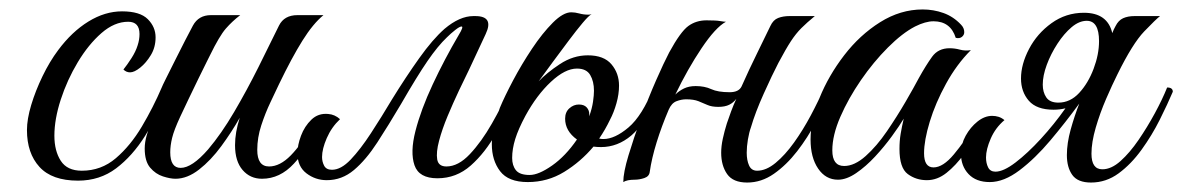

<svg xmlns="http://www.w3.org/2000/svg" viewBox="-20 -378 2500 406"><path d="M145 4Q90 4 63.5 -25Q37 -54 37 -103Q37 -126 46 -156Q55 -186 70 -217Q85 -248 103 -272Q132 -311 167 -332.5Q202 -354 238 -354Q276 -354 292.5 -337.5Q309 -321 309 -299Q309 -278 299 -261.5Q289 -245 276.5 -235Q264 -225 255 -225Q247 -225 241 -231Q249 -241 258 -255Q267 -269 271 -282Q275 -294 275 -306Q275 -332 251 -332Q222 -332 194.5 -308Q167 -284 144.5 -246.5Q122 -209 108.5 -167.5Q95 -126 95 -91Q95 -59 108.5 -38Q122 -17 153 -17Q194 -17 225 -43.5Q256 -70 280 -110.5Q304 -151 322 -193Q326 -193 330 -191.5Q334 -190 334 -184Q314 -134 287 -91Q260 -48 225.5 -22Q191 4 145 4Z M653 -105Q631 -64 601.5 -32Q572 0 534 0Q509 0 493 -18.5Q477 -37 477 -71Q477 -98 487 -129Q470 -99 448 -69Q426 -39 401 -19.5Q376 0 351 0Q340 0 324.5 -5Q309 -10 297.5 -23.5Q286 -37 286 -64Q286 -90 303 -124Q320 -158 333 -184Q322 -184 322 -193Q323 -196 331 -212Q339 -228 350 -250Q361 -272 371.5 -292.5Q382 -313 388 -324Q400 -346 426 -346H488Q471 -333 457.5 -317.5Q444 -302 424 -261Q424 -261 417 -247Q410 -233 399.5 -211.5Q389 -190 378.5 -168Q368 -146 361 -131Q348 -103 344 -86.5Q340 -70 340 -56Q340 -23 362 -23Q386 -23 420 -62Q448 -95 475 -141Q502 -187 526.5 -236Q551 -285 570 -324Q581 -346 609 -346H664Q642 -328 619.5 -292Q597 -256 570 -200Q563 -185 552 -162Q541 -139 532.5 -113Q524 -87 524 -61Q524 -26 549 -26Q572 -26 595 -49.5Q618 -73 640 -113Q653 -113 653 -105Z M828 -158Q802 -114 778 -77Q754 -40 728.5 -18.5Q703 3 671 3Q647 3 628 -11.5Q609 -26 609 -54Q609 -71 616.5 -91Q624 -111 638.5 -125Q653 -139 674 -137Q688 -136 699 -126Q681 -109 671 -86Q661 -63 661 -46Q661 -36 665.5 -27.5Q670 -19 682 -19Q701 -19 721.5 -40.5Q742 -62 764.5 -96.5Q787 -131 809 -168Q838 -215 866.5 -255Q895 -295 920 -317Q952 -344 981 -344H985Q1025 -344 1007 -306L972 -231Q963 -213 950.5 -186.5Q938 -160 926.5 -132.5Q915 -105 908.5 -80.5Q902 -56 904.5 -41Q907 -26 924 -26Q949 -26 973.5 -52Q998 -78 1020 -116.5Q1042 -155 1059 -193Q1063 -193 1067 -190.5Q1071 -188 1071 -184Q1053 -139 1029.5 -97Q1006 -55 975.5 -28Q945 -1 905 -1Q866 -1 856.5 -28.5Q847 -56 858.5 -101Q870 -146 895 -199.5Q920 -253 950 -304Q961 -322 956 -322Q952 -322 942.5 -314.5Q933 -307 925 -299Q906 -281 884 -249Q862 -217 828 -158Z M1270 -125Q1260 -104 1247 -85Q1251 -84 1256 -84Q1280 -84 1309 -108.5Q1338 -133 1362 -193Q1374 -193 1374 -184Q1344 -116 1315 -91.5Q1286 -67 1251 -67Q1242 -67 1235 -68Q1208 -36 1173 -14.5Q1138 7 1096 7Q1055 7 1037.5 -16Q1020 -39 1020 -73Q1020 -93 1025 -112Q1030 -131 1037 -150Q1047 -174 1065 -208Q1083 -242 1105 -275Q1127 -308 1149 -330Q1171 -352 1188 -352Q1196 -352 1205 -349.5Q1214 -347 1224 -347Q1228 -347 1231 -348Q1225 -345 1212 -329.5Q1199 -314 1182.5 -292Q1166 -270 1149 -247Q1132 -224 1119 -206Q1136 -224 1164 -242.5Q1192 -261 1223 -261Q1257 -261 1273 -242Q1289 -223 1289 -197Q1289 -179 1283.5 -159.5Q1278 -140 1270 -125ZM1175 -127Q1175 -141 1184 -149Q1193 -157 1204 -157Q1215 -157 1220.5 -151Q1226 -145 1226 -137Q1226 -134 1226 -132Q1232 -149 1234 -163Q1236 -177 1236 -186Q1236 -206 1228 -219.5Q1220 -233 1200 -233Q1175 -233 1145 -205Q1115 -177 1091 -133Q1076 -105 1069.5 -84Q1063 -63 1063 -44Q1063 -28 1071 -18Q1079 -8 1100 -8Q1119 -8 1147.5 -28Q1176 -48 1200 -83Q1175 -101 1175 -127Z M1354 -15Q1353 -5 1342.5 -1.5Q1332 2 1322 2Q1306 2 1298 7Q1298 -13 1309 -49.5Q1320 -86 1335.5 -128.5Q1351 -171 1367.5 -208.5Q1384 -246 1395 -267Q1419 -311 1435.5 -323Q1452 -335 1474 -335Q1494 -335 1502.5 -333.5Q1511 -332 1515 -332Q1493 -320 1463.5 -276Q1434 -232 1408 -178Q1416 -186 1426.5 -191Q1437 -196 1451 -196Q1470 -196 1484 -189.5Q1498 -183 1523 -183Q1542 -183 1548 -195Q1564 -231 1581 -265.5Q1598 -300 1609 -323Q1615 -336 1625.5 -340Q1636 -344 1649 -344H1703Q1686 -330 1674.5 -318.5Q1663 -307 1652.5 -291Q1642 -275 1626 -245Q1613 -220 1595 -180Q1577 -140 1568 -109Q1564 -98 1561.5 -83Q1559 -68 1559 -55Q1559 -39 1564 -28Q1569 -17 1581 -17Q1600 -17 1620 -33.5Q1640 -50 1659 -76.5Q1678 -103 1694.5 -134Q1711 -165 1723 -193Q1731 -193 1733 -191Q1735 -189 1735 -184Q1723 -154 1705.5 -120.5Q1688 -87 1665.5 -58Q1643 -29 1616.5 -10.5Q1590 8 1560 8Q1530 8 1517.5 -10Q1505 -28 1505 -55Q1505 -69 1508.5 -85Q1512 -101 1517 -117Q1521 -129 1526 -142.5Q1531 -156 1537 -169Q1531 -161 1522 -156.5Q1513 -152 1499 -152Q1485 -152 1476 -156Q1467 -160 1457 -164Q1447 -168 1431 -168Q1421 -168 1410.5 -164Q1400 -160 1394 -146Q1379 -111 1368.5 -77Q1358 -43 1354 -15Z M1940 3Q1917 3 1899.5 -10Q1882 -23 1882 -63Q1882 -80 1884.5 -95Q1887 -110 1891 -127Q1882 -112 1866 -90Q1850 -68 1830.5 -47Q1811 -26 1790.5 -12Q1770 2 1752 2Q1726 2 1710 -21.5Q1694 -45 1694 -83Q1694 -124 1713 -171Q1732 -218 1765 -261Q1798 -304 1841 -331Q1884 -358 1931 -358Q1954 -358 1975 -350.5Q1996 -343 2012 -326Q2019 -319 2019 -310Q2019 -304 2014 -300Q2009 -296 2001 -298Q1990 -333 1954 -333Q1937 -333 1915 -322Q1888 -308 1857.5 -277.5Q1827 -247 1800.5 -208.5Q1774 -170 1757 -131Q1740 -92 1740 -60Q1740 -27 1765 -27Q1787 -27 1810.5 -48Q1834 -69 1855.5 -100.5Q1877 -132 1895 -163Q1913 -194 1923 -213Q1938 -240 1951 -258Q1964 -276 1988 -276Q1999 -276 2010 -273Q2021 -270 2033 -272Q2003 -242 1980.5 -201Q1958 -160 1946 -120.5Q1934 -81 1934 -54Q1934 -24 1954 -24Q1974 -24 1997 -51.5Q2020 -79 2040 -113Q2045 -113 2047.5 -109Q2050 -105 2050 -101Q2036 -76 2018.5 -52Q2001 -28 1981.5 -12.5Q1962 3 1940 3Z M2085 -15Q2102 -15 2127.5 -34.5Q2153 -54 2181 -84.5Q2209 -115 2233 -149Q2221 -146 2208 -146Q2172 -146 2155.5 -165Q2139 -184 2139 -212Q2139 -242 2156 -274.5Q2173 -307 2203.5 -329Q2234 -351 2272 -351Q2322 -351 2332 -308Q2335 -316 2339 -323Q2345 -335 2355 -339.5Q2365 -344 2379 -344H2433Q2424 -337 2399.5 -311.5Q2375 -286 2343 -221Q2332 -199 2319 -169Q2306 -139 2297 -108Q2288 -77 2288 -53Q2288 -20 2311 -20Q2330 -20 2349.5 -37.5Q2369 -55 2387.5 -82Q2406 -109 2422 -138.5Q2438 -168 2448 -193Q2460 -193 2460 -184Q2449 -158 2432.5 -125Q2416 -92 2394 -61.5Q2372 -31 2345.5 -11.5Q2319 8 2287 8Q2259 8 2247.5 -8Q2236 -24 2236 -50Q2236 -75 2244 -104Q2252 -133 2263 -161V-160Q2233 -119 2201 -81Q2169 -43 2136 -18Q2103 7 2073 7Q2044 7 2028 -10Q2012 -27 2012 -53Q2012 -73 2022 -91Q2032 -109 2047 -121Q2062 -133 2078 -133Q2085 -133 2091.5 -131Q2098 -129 2104 -124Q2085 -108 2075 -85Q2065 -62 2065 -45Q2065 -33 2069.5 -24Q2074 -15 2085 -15ZM2218 -161Q2243 -161 2262 -181.5Q2281 -202 2292.5 -232.5Q2304 -263 2304 -291Q2304 -334 2278 -334Q2262 -334 2246 -320.5Q2230 -307 2216 -285.5Q2202 -264 2193.5 -241Q2185 -218 2185 -199Q2185 -183 2192.5 -172Q2200 -161 2218 -161Z"/></svg>

Font: Great Vibes
Style: Regular
Weight: 400
Designer: Robert E. Leuschke, Viktoriya Grabowska, Viviana Monsalve, Eben Sorkin
Foundry: Robert E. Leuschke
Version: Version 1.103; ttfautohint (v1.8.4.7-5d5b)